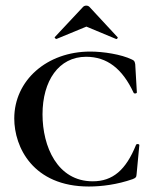

<svg xmlns="http://www.w3.org/2000/svg" viewBox="-20 -668 573 700"><path d="M180 -533C177 -531 184 -525 186 -526L295 -571L403 -526C406 -524 412 -531 408 -533L306 -643C300 -649 289 -649 283 -643ZM309 -480C151 -480 32 -375 32 -236C32 -132 100 12 304 12C350 12 407 5 464 -15C476 -20 477 -22 478 -33L488 -139C488 -143 479 -145 476 -140C439 -48 391 -7 318 -7C189 -7 135 -134 135 -251C135 -373 194 -461 294 -461C370 -461 426 -418 467 -330C469 -325 479 -327 479 -331L473 -434C471 -444 470 -447 461 -451C422 -470 356 -480 309 -480Z"/></svg>

Font: Cormorant SC Semi
Style: Regular
Weight: 600
Designer: Christian Thalmann (Catharsis Fonts)
Version: Version 1.000;PS 001.000;hotconv 1.0.70;makeotf.lib2.5.58329